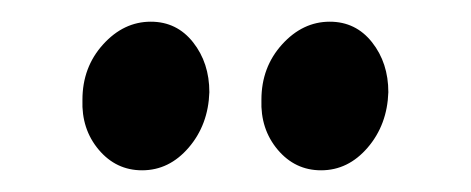

<svg xmlns="http://www.w3.org/2000/svg" viewBox="-20 -762 434 177"><path d="M276 -605Q252 -605 236 -624Q220 -643 221 -670Q221 -700 240 -721Q259 -742 284 -742Q308 -742 323 -723Q338 -704 338 -677Q337 -647 319 -626Q301 -605 276 -605ZM111 -605Q87 -605 71 -624Q55 -643 56 -670Q56 -700 75 -721Q94 -742 119 -742Q143 -742 158 -723Q173 -704 173 -677Q172 -647 154 -626Q136 -605 111 -605Z"/></svg>

Font: Lora SemiBold
Style: Italic
Weight: 600
Italic angle: -3°
Designer: Olga Karpushina, Alexei Vanyashin (Cyrillic)
Foundry: Cyreal
Version: Version 3.011; ttfautohint (v1.8.4.7-5d5b)